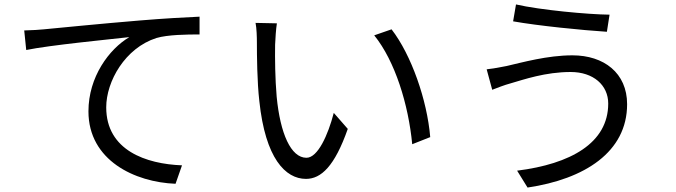

<svg xmlns="http://www.w3.org/2000/svg" viewBox="-20 -801 3040 864"><path d="M89 -664 98 -576C205 -598 475 -624 562 -634C471 -580 378 -455 378 -300C378 -79 587 19 770 26L799 -57C638 -63 458 -124 458 -318C458 -435 543 -585 684 -630C735 -645 822 -646 878 -646V-726C812 -723 719 -718 611 -709C429 -694 242 -675 177 -669C158 -667 127 -665 89 -664Z M1226 -696 1130 -698C1135 -674 1136 -633 1136 -610C1136 -552 1137 -432 1147 -346C1174 -89 1264 4 1357 4C1425 4 1486 -53 1545 -221L1482 -293C1456 -193 1410 -91 1359 -91C1289 -91 1241 -200 1225 -366C1218 -447 1217 -538 1218 -600C1219 -626 1222 -672 1226 -696ZM1742 -669 1664 -642C1758 -526 1818 -330 1835 -152L1916 -184C1902 -351 1831 -554 1742 -669Z M2717 -335C2717 -157 2547 -63 2307 -33L2354 43C2611 5 2802 -117 2802 -332C2802 -473 2697 -552 2556 -552C2443 -552 2330 -520 2260 -504C2231 -498 2197 -492 2170 -489L2195 -397C2219 -406 2248 -418 2278 -426C2337 -443 2434 -477 2548 -477C2650 -477 2717 -418 2717 -335ZM2302 -781 2289 -705C2401 -685 2601 -665 2711 -658L2723 -735C2626 -736 2411 -756 2302 -781Z"/></svg>

Font: Squished Noto Sans CJK JP Regular
Style: Regular
Weight: 400
Designer: Ryoko NISHIZUKA (kana & ideographs); Paul D. Hunt (Latin, Greek & Cyrillic); Wenlong ZHANG (bopomofo); Sandoll Communica
Foundry: Adobe Systems Incorporated
Version: Version 1.004;PS 1.004;hotconv 1.0.82;makeotf.lib2.5.63406